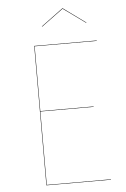

<svg xmlns="http://www.w3.org/2000/svg" viewBox="-58 -892 611 933"><g transform="rotate(-5 247.5 -425.0)"><path d="M435 -678H132V-362H392V-360H132V-2H445V0H130V-680H435ZM175 -771 282 -850H284L393 -771L391 -770L283 -848L177 -770Z"/></g></svg>

Font: FiraGO Two
Style: Regular
Weight: 100
Designer: bBox Type
Foundry: bBox Type GmbH
Version: Version 1.001